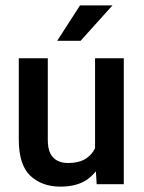

<svg xmlns="http://www.w3.org/2000/svg" viewBox="-20 -695 536 715"><path d="M334 -478H441V-9H340L337 -57Q323 -40 307 -28Q268 0 205 0Q136 0 93 -40.5Q50 -81 50 -175V-478H158V-174Q158 -141 168 -122.5Q178 -104 195 -96Q212 -88 232 -88Q276 -88 301 -105Q322 -119 334 -143ZM399 -675 280 -543H193L278 -675Z"/></svg>

Font: Placeholder Sans Medium
Style: Regular
Weight: 500
Designer: The Branx Europe S.L
Version: Version 1.006;Fontself Maker 3.5.7